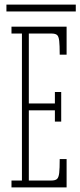

<svg xmlns="http://www.w3.org/2000/svg" viewBox="-20 -816 350 836"><path d="M30 0V-30H75.5V-670H30V-700H270V-578H240Q240 -618.5 237.8 -638.2Q235.5 -658 228 -664Q220.5 -670 203.5 -670H105.5V-365.5H219V-415.5H246.5V-286.5H219V-335.5H105.5V-30H203.5Q220.5 -30 228 -36.5Q235.5 -43 237.8 -63Q240 -83 240 -123.5H270V0ZM8 -766V-796H310V-766Z"/></svg>

Font: Imbue Thin 10pt Thin
Style: Regular
Weight: 250
Version: Version 1.102